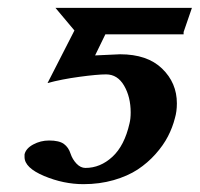

<svg xmlns="http://www.w3.org/2000/svg" viewBox="-20 -453 505 485"><path d="M307.1 -141.1Q310.1 -152.8 310.1 -168.9Q310.1 -208 293.5 -236.6Q276.9 -265.1 248 -265.1Q226.1 -265.1 180.9 -259Q135.7 -252.9 100.1 -243.2L168 -376L120.1 -433.1H464.8L443.8 -372.1V-366.2H246.1Q221.2 -314.5 220.2 -313L283.2 -315.9Q352.1 -315.9 389.4 -279.8Q426.8 -243.7 426.8 -191.9Q426.8 -171.4 421.9 -154.8Q416 -131.3 404.3 -108.6Q392.6 -85.9 372.8 -63.7Q353 -41.5 327.9 -24.9Q302.7 -8.3 267.1 2Q231.4 12.2 190.9 12.2Q140.6 12.2 91.3 -8.5Q42 -29.3 42 -56.2V-63Q45.4 -78.1 64 -88.1Q82.5 -98.1 104 -98.1Q129.4 -98.1 141.4 -89.4Q153.3 -80.6 158.2 -64.9Q163.1 -50.3 173.3 -39.6Q183.6 -28.8 195.8 -28.8Q233.4 -28.8 263.9 -56.9Q294.4 -85 307.1 -141.1Z"/></svg>

Font: Linux Libertine G
Style: Bold Italic
Weight: 700
Italic angle: -11.5°
Designer: Philipp H. Poll
Foundry: Philipp H. Poll
Version: Version 4.1.0